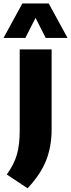

<svg xmlns="http://www.w3.org/2000/svg" viewBox="-63 -828 402 1086"><path d="M-24.5 159Q16.5 102 32.5 46.5Q48.5 -9 48.5 -89V-548.5H229V-96.5Q229 0.5 198 79.2Q167 158 93 237ZM319 -613.5H195.5L138 -727L80.5 -613.5H-43L63.5 -808.5H212.5Z"/></svg>

Font: Encode Sans Semi Condensed ExBd
Style: Regular
Weight: 800
Width: 4
Designer: Multiple Designers
Foundry: Impallari Type
Version: Version 2.000